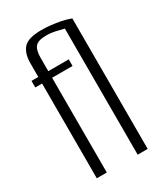

<svg xmlns="http://www.w3.org/2000/svg" viewBox="-162 -708 678 781"><g transform="rotate(-30 176.5 -317.5)"><path d="M57 0V-445H25V-476H57V-540Q57 -587 79 -611Q101 -635 163 -635Q185 -635 207.5 -632.5Q230 -630 252.5 -625.5Q275 -621 296 -613V0H249V-606L262 -589Q235 -596 213 -601Q191 -606 169 -606Q131 -606 117.5 -590.5Q104 -575 104 -538V-476H200V-445H104V0Z"/></g></svg>

Font: Alumni Sans Light
Style: Regular
Weight: 300
Version: Version 1.018